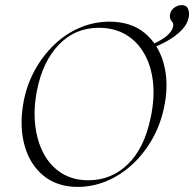

<svg xmlns="http://www.w3.org/2000/svg" viewBox="-20 -721 762 753"><path d="M285 12Q204 12 150.5 -32Q97 -76 76.5 -150Q56 -224 71 -313Q83 -384 115 -443Q147 -502 192.5 -545.5Q238 -589 293.5 -612.5Q349 -636 409 -636Q494 -636 547.5 -591.5Q601 -547 621.5 -473.5Q642 -400 626 -313Q613 -241 580.5 -181.5Q548 -122 501.5 -78.5Q455 -35 399.5 -11.5Q344 12 285 12ZM327 -14Q416 -14 481 -76.5Q546 -139 571 -260Q587 -335 580 -399Q573 -463 545.5 -511Q518 -559 473 -585.5Q428 -612 368 -612Q274 -612 210.5 -545.5Q147 -479 125 -366Q111 -295 118 -231.5Q125 -168 151 -119Q177 -70 221.5 -42Q266 -14 327 -14ZM573 -531 572 -545Q651 -578 659 -617Q661 -628 656.5 -633.5Q652 -639 648.5 -645.5Q645 -652 647 -666Q651 -683 665 -692Q679 -701 692 -701Q711 -701 717 -687.5Q723 -674 721 -658Q716 -627 692.5 -603Q669 -579 637 -561Q605 -543 573 -531Z"/></svg>

Font: Cormorant Garamond Light Light
Style: Italic
Weight: 300
Italic angle: -10°
Version: Version 4.001